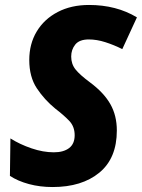

<svg xmlns="http://www.w3.org/2000/svg" viewBox="-20 -744 572 774"><path d="M192 10Q141 10 96.5 -2Q52 -14 20 -35L22 -186Q60 -162 107 -146Q154 -130 197 -130Q236 -130 258.5 -147Q281 -164 281 -199Q281 -234 259 -257Q237 -280 203 -306Q159 -342 128.5 -388Q98 -434 98 -502Q98 -567 128 -617Q158 -667 212.5 -695.5Q267 -724 339 -724Q449 -724 532 -674L473 -546Q439 -563 404.5 -574Q370 -585 338 -585Q300 -585 283.5 -564.5Q267 -544 267 -516Q267 -486 284.5 -464Q302 -442 344 -411Q399 -370 425 -324Q451 -278 451 -218Q451 -106 380.5 -48Q310 10 192 10Z"/></svg>

Font: Noto Sans Disp ExtBd
Style: Italic
Weight: 800
Italic angle: -12°
Designer: Monotype Design Team
Foundry: Monotype Imaging Inc.
Version: Version 2.000;GOOG;noto-source:20170915:90ef993387c0